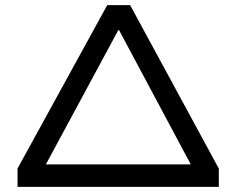

<svg xmlns="http://www.w3.org/2000/svg" viewBox="-20 -725 917 745"><path d="M48 0V-71L396 -705H485L829 -71V0ZM439 -608 138 -50 136 -87H742L740 -50L442 -608Z"/></svg>

Font: Nunito Sans 10pt Expanded Medium
Style: Regular
Weight: 500
Width: 7
Designer: Vernon Adams
Foundry: Vernon Adams
Version: Version 3.101;gftools[0.9.27]